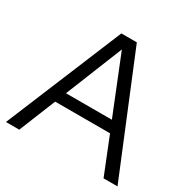

<svg xmlns="http://www.w3.org/2000/svg" viewBox="-157 -850 993 1000"><g transform="rotate(30 339.5 -350.0)"><path d="M4 0 294 -700H387L675 0H591L503 -220H173L84 0ZM200 -286H476L338 -629Z"/></g></svg>

Font: Red Hat Display VF
Style: Regular
Weight: 300
Designer: Pentagram, MCKL
Foundry: Pentagram, MCKL
Version: Version 1.023